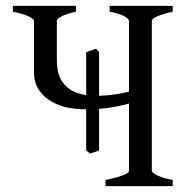

<svg xmlns="http://www.w3.org/2000/svg" viewBox="-20 -635 644 655"><path d="M569 -615V-595Q536 -588 517 -579.5Q498 -571 498 -564V-52Q498 -46 516 -37Q534 -28 569 -21V0H340V-21Q420 -38 420 -52V-564Q420 -570 405 -579Q390 -588 354 -595V-615ZM239 -615V-595Q207 -588 190.5 -579.5Q174 -571 174 -564V-429Q174 -380 194.5 -353.5Q215 -327 245 -317.5Q275 -308 304 -308Q381 -308 457 -333V-294Q421 -280 373.5 -271Q326 -262 271 -262Q246 -262 216 -267Q186 -272 158.5 -287Q131 -302 113.5 -327Q96 -352 96 -391V-564Q96 -570 78 -579Q60 -588 24 -595V-615ZM308 -469 318 -457V-122Q304 -116 287 -111L274 -122V-457Z"/></svg>

Font: ChillKai
Style: Regular
Weight: 400
Designer: ChillType
Foundry: 寒蝉字型
Version: Version 2.000